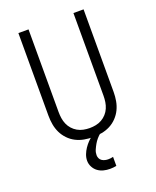

<svg xmlns="http://www.w3.org/2000/svg" viewBox="-171 -834 943 1157"><g transform="rotate(-20 300.0 -256.0)"><path d="M300 8Q272 8 244 3Q216 -2 190.5 -15Q165 -28 145 -49Q125 -70 113 -95Q101 -120 96 -148Q91 -176 91 -205V-735H156V-205Q156 -185 159 -165Q162 -145 170 -126.5Q178 -108 191.5 -93Q205 -78 222.5 -68Q240 -58 260 -54Q280 -50 300 -50Q320 -50 340 -54Q360 -58 377.5 -68Q395 -78 408.5 -93Q422 -108 430 -126.5Q438 -145 441 -165Q444 -185 444 -205V-735H509V-205Q509 -176 504 -148Q499 -120 487 -95Q475 -70 455 -49Q435 -28 409.5 -15Q384 -2 356 3Q328 8 300 8ZM331 223Q310 223 290 218Q270 213 253.5 201Q237 189 227 170Q217 151 217 130Q217 110 224.5 90.5Q232 71 243.5 54Q255 37 269 22.5Q283 8 300 -4L306 -8H350V0Q336 11 324.5 24.5Q313 38 304.5 53Q296 68 289 84Q282 100 282 118Q282 128 286.5 138Q291 148 300 154Q309 160 319.5 162.5Q330 165 340 165Q348 165 356.5 164Q365 163 372 161V219Q362 221 351.5 222Q341 223 331 223Z"/></g></svg>

Font: Iosevka Aile Light
Style: Regular
Weight: 300
Designer: Belleve Invis
Foundry: Belleve Invis
Version: Version 27.3.5; ttfautohint (v1.8.4)